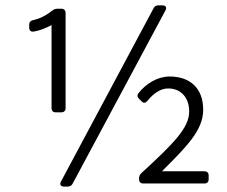

<svg xmlns="http://www.w3.org/2000/svg" viewBox="-20 -690 854 722"><path d="M557.6 -659.2 209 -6.8C203.1 3.9 209 11.7 220.7 11.7H234.4C243.2 11.7 249 7.8 252.9 1L602.5 -651.4C608.4 -662.1 602.5 -669.9 590.8 -669.9H576.2C567.4 -669.9 561.5 -667 557.6 -659.2ZM173.8 -595.7V-283.2C173.8 -273.4 179.7 -267.6 189.5 -267.6H210.9C220.7 -267.6 226.6 -273.4 226.6 -283.2V-641.6C226.6 -651.4 220.7 -657.2 210.9 -657.2H196.3C188.5 -657.2 183.6 -655.3 176.8 -650.4C158.2 -635.7 135.7 -621.1 104.5 -614.3C94.7 -612.3 89.8 -606.4 89.8 -597.7V-585.9C89.8 -576.2 95.7 -569.3 106.4 -571.3C131.8 -575.2 153.3 -585 173.8 -595.7ZM502.9 -19.5V-15.6C502.9 -5.9 508.8 0 518.6 0H749C758.8 0 764.6 -5.9 764.6 -15.6V-30.3C764.6 -40 758.8 -45.9 749 -45.9H588.9C679.7 -136.7 744.1 -199.2 744.1 -277.3C744.1 -359.4 693.4 -402.3 618.2 -402.3C572.3 -402.3 529.3 -376 501 -339.8C495.1 -332 496.1 -325.2 502.9 -318.4L512.7 -308.6C520.5 -300.8 528.3 -302.7 535.2 -311.5C555.7 -336.9 582 -357.4 612.3 -357.4C660.2 -357.4 691.4 -323.2 691.4 -270.5C691.4 -209 632.8 -150.4 511.7 -39.1C505.9 -33.2 502.9 -27.3 502.9 -19.5Z"/></svg>

Font: Ed Sans Neue Light
Style: Regular
Weight: 300
Designer: Stephen Hutchings
Version: Version 1.004;PS 001.004;hotconv 1.0.88;makeotf.lib2.5.64775